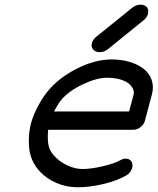

<svg xmlns="http://www.w3.org/2000/svg" viewBox="-20 -789 664 809"><path d="M238.8 -368.9Q224.6 -351.8 207.8 -319.3H523.9L543 -390.4Q545.9 -401.6 540.6 -413.8Q535.4 -426 522.6 -436.8Q509.8 -447.5 485.7 -454.5Q461.7 -461.4 430.4 -461.4Q387.5 -461.4 328.6 -433.5Q269.8 -405.5 238.8 -368.9ZM486.1 -113.5Q501.7 -122.6 516.1 -120Q530.5 -117.4 535.9 -104.5Q541.5 -90.8 534.3 -74.6Q527.1 -58.3 511.7 -49.6Q472.2 -27.1 415.4 -13.5Q358.6 0 306.6 0Q259.8 0 217.8 -18.1Q175.8 -36.1 147.1 -67.3Q118.4 -98.4 108.2 -136.2Q100.8 -163.8 101.6 -200.8Q102.3 -237.8 110.6 -269.3Q118.9 -300.8 138.1 -337.8Q157.2 -374.8 179.4 -402.3Q225.8 -460.2 303 -499.4Q380.1 -538.6 450.9 -538.6Q491.5 -538.6 526.2 -528.2Q561 -517.8 585.1 -499.1Q609.1 -480.5 619 -452.1Q628.9 -423.8 619.9 -390.4L590.3 -279.3Q586.4 -264.2 572 -253.2Q557.6 -242.2 541.7 -242.2H182.9Q180.9 -222.7 181.6 -202.6Q182.4 -182.6 185.8 -170.7Q193.1 -146.2 216.3 -124.3Q239.5 -102.3 269.5 -89.6Q299.6 -76.9 327.4 -76.9Q364 -76.9 413.5 -88.6Q462.9 -100.3 486.1 -113.5ZM435.3 -582.3Q420.7 -570.3 402.6 -569.3Q384.5 -568.4 374 -578.9Q363.5 -589.4 366.7 -605.2Q369.9 -621.1 384.5 -633.1L536.9 -756.1Q551.5 -768.1 569.6 -769.2Q587.6 -770.3 598.1 -759.8Q607.2 -749.3 604 -733.3Q600.8 -717.3 587.2 -705.3Z"/></svg>

Font: Tecnico
Style: GruesoInclinado
Weight: 700
Italic angle: -15°
Version: Version 1.3